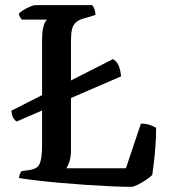

<svg xmlns="http://www.w3.org/2000/svg" viewBox="-20 -724 658 744"><path d="M44 -253Q31 -264 28 -275Q25 -286 24 -295L418 -495Q435 -485 441.5 -465.5Q448 -446 449 -428ZM488 0Q457 0 412 -2Q367 -4 315 -7.5Q263 -11 212.5 -15.5Q162 -20 120.5 -25Q79 -30 54 -34Q54 -42 57 -49.5Q60 -57 64 -61L93 -65Q113 -68 123.5 -76Q134 -84 138.5 -105Q143 -126 143 -166V-568Q143 -596 146.5 -613Q150 -630 155 -638.5Q160 -647 162 -648H65Q61 -652 57.5 -658Q54 -664 53 -671Q59 -678 71.5 -685.5Q84 -693 97 -698.5Q110 -704 116 -704H337Q342 -700 346 -688.5Q350 -677 350 -666L306 -653Q285 -647 274 -637Q263 -627 259 -610.5Q255 -594 255 -567V-140Q255 -116 249 -98Q243 -80 237 -72H468L526 -245Q548 -245 563.5 -239Q579 -233 585 -228Q585 -195 582.5 -160Q580 -125 576.5 -95.5Q573 -66 570 -46Q562 -38 546 -27Q530 -16 513.5 -8Q497 0 488 0Z"/></svg>

Font: Texturina 12pt Medium
Style: Regular
Weight: 500
Designer: Guillermo Torres Carreño
Foundry: Omnibus-Type
Version: Version 1.002